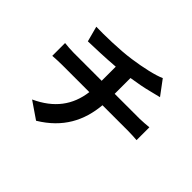

<svg xmlns="http://www.w3.org/2000/svg" viewBox="-183 -1051 1366 1366"><g transform="rotate(45 500.0 -368.0)"><path d="M153 -718 184 -602C251 -604 356 -607 452 -615V-473H170C139 -473 105 -476 78 -479V-350C104 -352 141 -354 172 -354H447C428 -206 348 -99 196 -29L323 58C492 -44 564 -186 579 -354H838C865 -354 899 -352 926 -350V-479C904 -477 857 -473 835 -473H583V-632C643 -641 702 -652 751 -665C768 -669 794 -676 828 -684L746 -794C696 -771 594 -748 494 -734C384 -718 229 -716 153 -718Z"/></g></svg>

Font: Source Han Sans JP
Style: Bold
Weight: 700
Designer: Ryoko NISHIZUKA 西塚涼子 (kana, bopomofo & ideographs); Paul D. Hunt (Latin, Greek & Cyrillic); Sandoll Communications 산돌커뮤니
Foundry: Adobe
Version: Version 2.002;hotconv 1.0.116;makeotfexe 2.5.65601